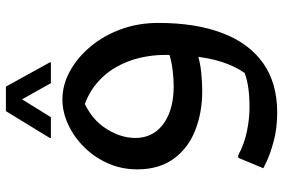

<svg xmlns="http://www.w3.org/2000/svg" viewBox="-178 -544 981 666"><g transform="rotate(-90 313.0 -210.5)"><path d="M257 260Q201 260 157 248Q113 236 88 224Q63 212 63 212L99 125H108Q147 146 191 155Q235 164 273 164Q321 164 353 158Q385 152 415 139L377 169Q407 133 424.5 88Q442 43 449 -11.5Q456 -66 456 -131Q456 -174 445.5 -218Q435 -262 412 -301.5Q389 -341 352 -370.5Q315 -400 262 -415L326 -424Q244 -396 206 -342Q168 -288 168 -232Q168 -192 189 -162.5Q210 -133 250.5 -116Q291 -99 348 -99Q373 -99 406 -103Q439 -107 469 -118L464 -18Q431 -7 395 -3.5Q359 0 331 0Q256 0 194 -24.5Q132 -49 95.5 -99.5Q59 -150 59 -225Q59 -279 79.5 -326Q100 -373 135 -408.5Q170 -444 213.5 -464.5Q257 -485 302 -485Q352 -485 399.5 -459Q447 -433 485 -387.5Q523 -342 545 -282Q567 -222 567 -152Q567 -22 531.5 70.5Q496 163 427 211.5Q358 260 257 260ZM358 -525 302 -625 240 -525H168V-529L261 -681H346L430 -529V-525Z"/></g></svg>

Font: Kufam Medium
Style: Italic
Weight: 500
Italic angle: -11°
Designer: Artur Schmal
Foundry: Original Type
Version: Version 1.301; ttfautohint (v1.8.3)